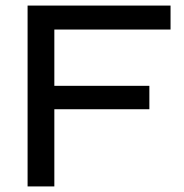

<svg xmlns="http://www.w3.org/2000/svg" viewBox="-20 -669 659 689"><path d="M592 -649V-563H175V-361H516V-277H175V0H79V-649Z"/></svg>

Font: Syne Med Modified
Style: Regular
Weight: 500
Designer: Lucas Descroix
Foundry: Bonjour Monde
Version: Version 2.200